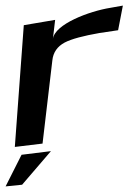

<svg xmlns="http://www.w3.org/2000/svg" viewBox="-91 -491 462 686"><path d="M98 -352 106 -420 -6 -401 -38 34 61 22 96 -275C99 -304 114 -325 140 -339C165 -352 207 -363 264 -373L331 -383L348 -471L303 -463C228 -451 105 -405 98 -352ZM91 49 -14 62 -71 175 -12 169Z"/></svg>

Font: Gamestation Warped
Style: Italic
Weight: 400
Designer: Jonas Hecksher
Foundry: Jonas Hecksher, Playtypeª, e-types AS
Version: Version 1.003